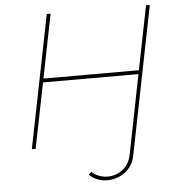

<svg xmlns="http://www.w3.org/2000/svg" viewBox="-59 -756 935 1008"><g transform="rotate(-5 408.5 -251.5)"><path d="M386 146Q403 162 425 170Q447 178 470 178Q512 178 547.5 152Q583 126 594 74L677 -344H174L105 0H85L225 -700H245L178 -364H681L748 -700H768L612 81Q606 110 592 131.5Q578 153 558 167.5Q538 182 514.5 189.5Q491 197 467 197Q440 197 414.5 187.5Q389 178 371 159Z"/></g></svg>

Font: Argentum Sans Thin
Style: Italic
Weight: 100
Italic angle: -11°
Designer: Julieta Ulanovsky (font), Cristiano Sobral (main changes and remaster)
Foundry: Julieta Ulanovsky (font), Cristiano Sobral (main changes and remaster)
Version: Version 2.007;June 15, 2022;FontCreator 14.0.0.2814 64-bit; 